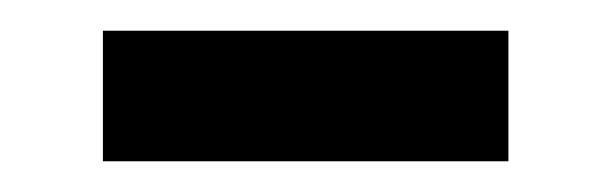

<svg xmlns="http://www.w3.org/2000/svg" viewBox="-20 -345 397 125"><path d="M47 -240V-325H311V-240Z"/></svg>

Font: Source Han Sans SC Medium
Style: Regular
Weight: 500
Designer: Ryoko NISHIZUKA 西塚涼子 (kana, bopomofo & ideographs); Paul D. Hunt (Latin, Greek & Cyrillic); Sandoll Communications 산돌커뮤니
Foundry: Adobe
Version: Version 2.004;hotconv 1.0.118;makeotfexe 2.5.65603